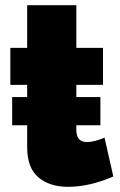

<svg xmlns="http://www.w3.org/2000/svg" viewBox="-20 -711 464 742"><path d="M384 -179 418 -29Q326 11 243 11Q172 11 128.5 -25.5Q85 -62 85 -142V-227H27V-336H85V-383H20V-526H85V-691H275V-526H378V-383H275V-336H368V-227H275V-209Q275 -162 316 -162Q343 -162 384 -179Z"/></svg>

Font: Raleway-v4020 Black
Style: Regular
Weight: 900
Designer: Matt McInerney, Pablo Impallari, Rodrigo Fuenzalida
Foundry: Matt McInerney, Pablo Impallari, Rodrigo Fuenzalida
Version: Version 4.020;PS 004.020;hotconv 1.0.88;makeotf.lib2.5.64775